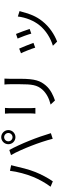

<svg xmlns="http://www.w3.org/2000/svg" viewBox="1038 -1888 925 3040"><g transform="rotate(-90 1500.0 -367.5)"><path d="M783 -697C783 -734 812 -764 849 -764C885 -764 915 -734 915 -697C915 -661 885 -631 849 -631C812 -631 783 -661 783 -697ZM737 -697C737 -635 787 -585 849 -585C910 -585 961 -635 961 -697C961 -759 910 -810 849 -810C787 -810 737 -759 737 -697ZM218 -301C183 -217 127 -112 64 -29L149 7C205 -73 259 -176 296 -268C338 -370 373 -518 387 -581C391 -602 399 -631 405 -653L316 -672C303 -556 261 -404 218 -301ZM710 -339C752 -232 798 -97 823 5L912 -24C886 -114 833 -267 792 -366C750 -472 686 -610 646 -682L565 -655C609 -581 670 -442 710 -339Z M1776 -759H1682C1685 -734 1687 -706 1687 -672V-514C1687 -325 1675 -244 1604 -161C1542 -91 1457 -51 1365 -28L1430 41C1503 16 1603 -27 1668 -105C1740 -191 1773 -270 1773 -510V-672C1773 -706 1774 -734 1776 -759ZM1312 -751H1221C1223 -732 1225 -697 1225 -679V-346C1225 -316 1222 -284 1220 -269H1312C1310 -287 1308 -320 1308 -345V-679C1308 -703 1310 -732 1312 -751Z M2483 -576 2410 -551C2431 -506 2477 -379 2488 -334L2562 -360C2549 -404 2500 -536 2483 -576ZM2845 -520 2759 -547C2744 -419 2692 -292 2621 -205C2539 -102 2412 -26 2296 8L2362 75C2474 32 2596 -45 2688 -163C2760 -253 2803 -360 2830 -470C2834 -483 2838 -499 2845 -520ZM2251 -526 2177 -497C2197 -462 2251 -324 2266 -272L2342 -300C2323 -352 2271 -483 2251 -526Z"/></g></svg>

Font: Source Han Sans TC
Style: Regular
Weight: 400
Designer: Ryoko NISHIZUKA 西塚涼子 (kana, bopomofo & ideographs); Paul D. Hunt (Latin, Greek & Cyrillic); Sandoll Communications 산돌커뮤니
Foundry: Adobe
Version: Version 2.002;hotconv 1.0.116;makeotfexe 2.5.65601